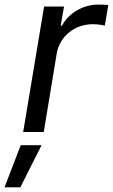

<svg xmlns="http://www.w3.org/2000/svg" viewBox="-71 -574 491 835"><path d="M29.8 0H119.3L175.8 -342C188.2 -415.5 254.3 -468.8 332.7 -468.8C355.5 -468.8 378.6 -464.5 384.9 -462.7L399.9 -552.2C389.6 -553.6 368.6 -554 355.5 -554C290.5 -554 227.3 -517 198.5 -462H192.8L207.4 -545.5H120.7ZM-51.5 240.8H17.4L109.7 57.5H19.2Z"/></svg>

Font: Margiela Sans Text
Style: Italic
Weight: 400
Italic angle: -9.39999°
Designer: Stefan Endress, Andreas Faust
Version: Version 1.100;FEAKit 1.0